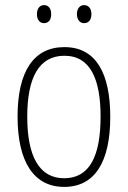

<svg xmlns="http://www.w3.org/2000/svg" viewBox="-20 -724 502 754"><path d="M125 -668C125 -648 135 -633 153 -633C171 -633 181 -647 181 -668C181 -690 171 -704 153 -704C135 -704 125 -689 125 -668ZM282 -669C282 -648 293 -633 310 -633C329 -633 339 -647 339 -669C339 -690 328 -704 310 -704C293 -704 282 -689 282 -669ZM413 -265C413 -433 359 -539 233 -539C111 -539 49 -442 49 -266C49 -90 112 10 232 10C353 10 413 -89 413 -265ZM87 -266C87 -419 133 -505 233 -505C336 -505 375 -411 375 -266C375 -108 330 -24 232 -24C133 -24 87 -112 87 -266Z"/></svg>

Font: Noto Sans Gurmukhi UI Condensed ExtraLight
Style: Regular
Weight: 200
Width: 3
Designer: Jelle Bosma - Monotype Design Team
Foundry: Monotype Imaging Inc.
Version: Version 2.004